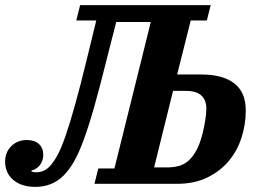

<svg xmlns="http://www.w3.org/2000/svg" viewBox="-50 -718 1004 750"><path d="M88 12Q34 12 2 -15Q-30 -42 -30 -87Q-30 -123 -6 -147Q18 -171 55 -171Q85 -171 102 -155.5Q119 -140 119 -113Q119 -91 106.5 -74Q94 -57 73 -52V-48Q80 -45 92 -45Q121 -45 143 -67Q158 -82 173.5 -110Q189 -138 206 -187Q223 -236 243.5 -309.5Q264 -383 290 -490L326 -638H248L263 -698H773L758 -638H695L642 -427H736Q820 -427 865 -392.5Q910 -358 910 -286Q910 -232 893.5 -180.5Q877 -129 843.5 -89Q810 -49 759.5 -24.5Q709 0 642 0H319L334 -60H397L539 -632H404L368 -491Q340 -378 318 -300.5Q296 -223 276.5 -170.5Q257 -118 238.5 -86Q220 -54 198 -32Q154 12 88 12ZM603 -64Q627 -64 648 -69.5Q669 -75 686 -90Q703 -105 717 -130.5Q731 -156 741 -195Q748 -224 752 -249Q756 -274 756 -294Q756 -327 736.5 -345Q717 -363 676 -363H626L552 -64Z"/></svg>

Font: IBM Plex Serif
Style: Bold Italic
Weight: 700
Italic angle: -14°
Designer: Mike Abbink, Paul van der Laan, Pieter van Rosmalen
Foundry: Bold Monday
Version: Version 3.001